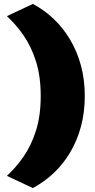

<svg xmlns="http://www.w3.org/2000/svg" viewBox="-20 -811 481 976"><path d="M147 145 15 83Q60.5 41.5 99.8 -15Q139 -71.5 163 -147.5Q187 -223.5 187 -323Q187 -422.5 163 -498.5Q139 -574.5 99.8 -631Q60.5 -687.5 15 -729L147 -791Q205 -760.5 253.5 -714.2Q302 -668 337.2 -608.2Q372.5 -548.5 391.8 -476.8Q411 -405 411 -323Q411 -240.5 391.8 -168.8Q372.5 -97 337.2 -37.2Q302 22.5 253.5 68.2Q205 114 147 145Z"/></svg>

Font: Commissioner Thin Black
Style: Regular
Weight: 900
Version: Version 1.000